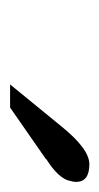

<svg xmlns="http://www.w3.org/2000/svg" viewBox="74 -706 201 390"><g transform="rotate(90 175.0 -511.5)"><path d="M199 -431H152L237 -535Q283 -592 314 -592Q350 -592 350 -565Q350 -560 348 -553Q344 -530 303 -504H304Z"/></g></svg>

Font: New Athena Unicode
Style: Bold Italic
Weight: 700
Designer: J. Rusten 1997; rev. by R. Hancock 2001, 2002, rev. by D. Mastronarde 2002-2021
Foundry: Society for Classical Studies (formerly American Philological Association)
Version: Version 5.008